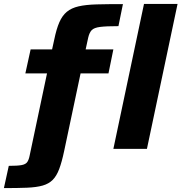

<svg xmlns="http://www.w3.org/2000/svg" viewBox="-74 -763 930 984"><path d="M-54 201 -29 87Q16 87 37 83Q58 79 66 67Q74 55 78 34L167 -387H56L83 -510H193L204 -560Q215 -614 230 -648.5Q245 -683 268.5 -702.5Q292 -722 329 -730.5Q366 -739 421.5 -740.5Q477 -742 556 -742L533 -629Q470 -629 439 -625Q408 -621 396 -608.5Q384 -596 378 -570L365 -510H507L482 -387H339L255 10Q243 67 229.5 103Q216 139 196 159Q176 179 144.5 188Q113 197 64.5 199Q16 201 -54 201ZM507 0 664 -743H836L679 0Z"/></svg>

Font: Saira Expanded
Style: Bold Italic
Weight: 700
Width: 7
Italic angle: -12°
Designer: Hector Gatti with collaboration of the Omnibus-Type team
Foundry: Omnibus-Type
Version: Version 1.101